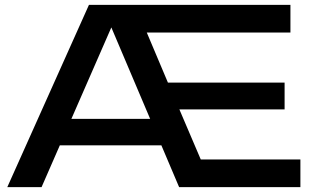

<svg xmlns="http://www.w3.org/2000/svg" viewBox="-20 -770 1288 790"><path d="M718 -320 806 -114H1216V0H717L411 -721H466L151 0H10L346 -750H1175V-636H584L671 -430H1151V-320ZM173 -172V-281H679V-172Z"/></svg>

Font: Bounded
Style: Regular
Weight: 400
Designer: Vlad Churkin
Version: Version 1.0